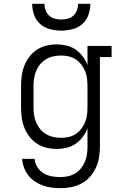

<svg xmlns="http://www.w3.org/2000/svg" viewBox="-20 -770 640 1003"><path d="M296 213Q273 213 249.5 210Q226 207 204 199Q182 191 162.5 178Q143 165 128.5 146.5Q114 128 105.5 105.5Q97 83 96 60H161Q162 83 175 103Q188 123 207.5 135Q227 147 250 151Q273 155 296 155Q316 155 336 150.5Q356 146 373.5 135.5Q391 125 403.5 109Q416 93 424 74Q432 55 434.5 35Q437 15 437 -5V-100Q428 -76 412 -54.5Q396 -33 374.5 -18.5Q353 -4 327.5 2Q302 8 276 8Q249 8 222 1.5Q195 -5 172.5 -20Q150 -35 133.5 -56.5Q117 -78 107 -103.5Q97 -129 93.5 -156Q90 -183 90 -210V-320Q90 -347 93.5 -374Q97 -401 107 -426.5Q117 -452 133.5 -473.5Q150 -495 172.5 -510Q195 -525 222 -531.5Q249 -538 276 -538Q302 -538 327.5 -532Q353 -526 374.5 -511.5Q396 -497 412 -475.5Q428 -454 437 -430V-530H563V-472H502V-5Q502 23 497.5 51.5Q493 80 481 106Q469 132 450 153.5Q431 175 406 188.5Q381 202 353 207.5Q325 213 296 213ZM299 -50Q319 -50 339 -54.5Q359 -59 375.5 -70Q392 -81 404.5 -97Q417 -113 424.5 -131.5Q432 -150 434.5 -170Q437 -190 437 -210V-320Q437 -340 434.5 -360Q432 -380 424.5 -398.5Q417 -417 404.5 -433Q392 -449 375.5 -460Q359 -471 339 -475.5Q319 -480 299 -480Q279 -480 258.5 -475.5Q238 -471 220.5 -460.5Q203 -450 190 -434.5Q177 -419 169 -400Q161 -381 158 -360.5Q155 -340 155 -320V-210Q155 -190 158 -169.5Q161 -149 169 -130Q177 -111 190 -95.5Q203 -80 220.5 -69.5Q238 -59 258.5 -54.5Q279 -50 299 -50ZM300 -610Q271 -610 241.5 -617.5Q212 -625 190 -644.5Q168 -664 158 -692.5Q148 -721 148 -750H212Q212 -733 218 -716.5Q224 -700 236.5 -688.5Q249 -677 266 -672.5Q283 -668 300 -668Q317 -668 334 -672.5Q351 -677 363.5 -688.5Q376 -700 382 -716.5Q388 -733 388 -750H452Q452 -721 442 -692.5Q432 -664 410 -644.5Q388 -625 358.5 -617.5Q329 -610 300 -610Z"/></svg>

Font: Iosevka Curly Slab LtEx
Style: Regular
Weight: 300
Width: 7
Monospace: yes
Designer: Belleve Invis
Foundry: Belleve Invis
Version: Version 11.1.0; ttfautohint (v1.8.3)